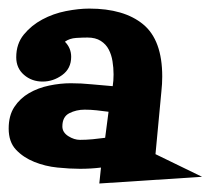

<svg xmlns="http://www.w3.org/2000/svg" viewBox="-30 -811 490 447"><path d="M440.4 -399.4 201.2 -383.8 205.1 -420.9Q181.6 -418 156.2 -418Q132.8 -418 104 -420.9Q75.2 -423.8 49.8 -434.1Q24.4 -444.3 7.3 -462.4Q-9.8 -480.5 -9.8 -511.7Q-9.8 -542 3.4 -562Q16.6 -582 37.6 -594.2Q58.6 -606.4 84.5 -611.8Q110.4 -617.2 134.8 -617.2Q159.2 -617.2 183.6 -614.7Q208 -612.3 232.4 -610.4Q233.4 -617.2 233.9 -623.5Q234.4 -629.9 234.4 -637.7Q234.4 -653.3 231.9 -668.5Q229.5 -683.6 223.1 -695.8Q216.8 -708 204.6 -715.8Q192.4 -723.6 173.8 -723.6Q163.1 -723.6 147.5 -722.7Q131.8 -721.7 121.1 -713.9Q135.7 -699.2 135.7 -678.7Q135.7 -651.4 114.7 -636.2Q93.8 -621.1 69.3 -621.1Q43.9 -621.1 25.9 -636.7Q7.8 -652.3 7.8 -677.7Q7.8 -709 25.4 -730.5Q43 -752 68.4 -765.6Q93.8 -779.3 123.5 -785.2Q153.3 -791 177.7 -791Q258.8 -791 303.2 -754.4Q347.7 -717.8 347.7 -632.8Q347.7 -624 347.2 -615.7Q346.7 -607.4 345.7 -597.7L332 -452.1ZM222.7 -550.8Q209 -552.7 194.8 -554.2Q180.7 -555.7 167 -555.7Q147.5 -555.7 131.3 -547.4Q115.2 -539.1 115.2 -516.6Q115.2 -502.9 128.9 -494.1Q142.6 -485.4 156.2 -485.4Q169.9 -485.4 185.5 -486.8Q201.2 -488.3 214.8 -490.2Z"/></svg>

Font: Fontdiner Swanky
Style: Regular
Weight: 400
Designer: Font Diner, Inc
Foundry: Font Diner, Inc
Version: Version 1.001